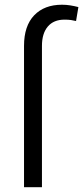

<svg xmlns="http://www.w3.org/2000/svg" viewBox="-20 -780 347 800"><path d="M154.8 0H80.1V-588.9Q80.1 -671.9 122.3 -716.1Q164.6 -760.3 238.3 -760.3Q255.9 -760.3 272.7 -757.6Q289.6 -754.9 306.6 -750.5L296.9 -692.4Q287.6 -694.8 276.1 -696.5Q264.6 -698.2 249 -698.2Q203.6 -698.2 179.2 -669.4Q154.8 -640.6 154.8 -588.9Z"/></svg>

Font: Vazirmatn UI FD Light
Style: Regular
Weight: 300
Designer: Saber Rastikerdar
Foundry: Saber Rastikerdar
Version: Version 33.003